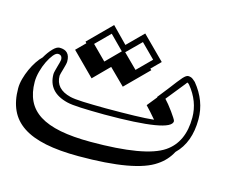

<svg xmlns="http://www.w3.org/2000/svg" viewBox="-146 -692 1076 885"><g transform="rotate(15 391.5 -249.0)"><path d="M551.8 -454.6 508.8 -411.6 515.1 -405.8 407.7 -298.3 332.5 -372.6 258.8 -298.3 151.4 -405.8 193.8 -448.2 188 -454.6 295.9 -562.5 369.6 -487.3 444.3 -562ZM783.7 -243.2Q783.7 -132.3 720.2 -70.8Q697.3 -27.3 655.8 0Q563.5 64 293.5 64Q201.2 64 135 50.3Q68.8 36.6 26.4 8.3Q-16.1 -20 -36.1 -63.5Q-56.2 -106.9 -56.2 -166.5Q-56.2 -188.5 -49.6 -212.6Q-43 -236.8 -32.7 -259.5Q-22.5 -282.2 -9.5 -301.8Q3.4 -321.3 16.1 -333Q31.7 -360.4 49.1 -378.4Q66.4 -396.5 80.6 -396.5Q130.4 -396.5 130.4 -344.2Q130.4 -337.9 127.9 -327.9Q125.5 -317.9 122.1 -306.2Q118.7 -294.9 116 -284.9Q113.3 -274.9 113.3 -272Q113.3 -208.5 187 -190.4Q207 -185.5 249.3 -183.8Q291.5 -182.1 358.4 -181.6Q437 -181.6 493.7 -183.1Q550.3 -184.6 586.4 -188.5Q573.7 -203.1 559.8 -219Q545.9 -234.9 536.1 -244.6L574.2 -292L572.8 -293.5Q597.7 -324.2 614.5 -346.4Q631.3 -368.7 643.1 -383.8Q654.8 -398.9 662.6 -407.5Q670.4 -416 676.3 -419.9Q682.1 -423.8 687.7 -423.8Q693.4 -423.8 700.7 -421.4Q705.1 -419.9 710.4 -415.8Q715.8 -411.6 722.7 -405.3Q783.7 -331.1 783.7 -243.2ZM295.4 -521 229 -454.6 295.4 -388.2 361.3 -454.6ZM444.3 -521 377.4 -454.6 444.3 -388.2 510.7 -454.6ZM754.4 -243.2Q754.4 -320.8 700.2 -386.7Q693.4 -393.6 691.4 -393.6Q690.4 -394 688.5 -391.4Q686.5 -388.7 683.6 -384.8L611.8 -295.4Q619.1 -288.1 630.4 -274.2Q641.6 -260.3 651.9 -246.1Q662.1 -231.9 669.4 -220.5Q676.8 -209 676.8 -205.6Q676.8 -152.3 358.4 -152.3Q290 -152.8 245.8 -154.8Q201.7 -156.7 179.7 -162.1Q84 -185.5 84 -272Q84 -277.3 86.7 -287.8Q89.4 -298.3 92.5 -309.8Q95.7 -321.3 98.4 -331.1Q101.1 -340.8 101.1 -344.2Q101.1 -367.2 80.6 -367.2Q70.8 -367.2 58.6 -352.3Q46.4 -337.4 35.4 -314.9Q24.4 -292.5 17.1 -265.6Q9.8 -238.8 9.8 -215.3Q9.8 -163.6 28.1 -125.5Q46.4 -87.4 85.2 -62.7Q124 -38.1 184.8 -26.1Q245.6 -14.2 330.1 -14.2Q589.4 -14.2 676.3 -73.2Q754.4 -126 754.4 -243.2Z"/></g></svg>

Font: XB Kayhan Sayeh
Style: Regular
Weight: 700
Designer: Behnam
Foundry: Irmug
Version: Version 7.300 2009